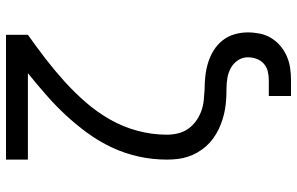

<svg xmlns="http://www.w3.org/2000/svg" viewBox="-195 -580 990 640"><g transform="rotate(-90 300.0 -260.0)"><path d="M300 215V141H353Q368 141 382.5 137.5Q397 134 408 124Q419 114 424 100Q429 86 429 71Q429 53 419 38Q409 23 393.5 14.5Q378 6 360.5 3Q343 0 325.5 0Q308 0 290.5 -1Q273 -2 255.5 -5Q238 -8 221 -13.5Q204 -19 188.5 -26.5Q173 -34 158.5 -44.5Q144 -55 132.5 -68Q121 -81 112 -96.5Q103 -112 97.5 -129Q92 -146 90 -163.5Q88 -181 88 -198Q88 -246 98 -292Q108 -338 128 -381Q148 -424 176 -462.5Q204 -501 236 -535.5Q268 -570 303.5 -601Q339 -632 376 -662H88V-735H504V-662Q463 -633 424 -603Q385 -573 348 -539.5Q311 -506 278.5 -468.5Q246 -431 221.5 -388Q197 -345 184 -296.5Q171 -248 171 -198Q171 -180 175.5 -161.5Q180 -143 190.5 -128Q201 -113 216 -102Q231 -91 248.5 -84.5Q266 -78 284.5 -76Q303 -74 321 -73H322Q344 -73 366.5 -70.5Q389 -68 410.5 -61.5Q432 -55 451.5 -43Q471 -31 485 -13.5Q499 4 505.5 26Q512 48 512 71Q512 91 508 111Q504 131 493.5 148.5Q483 166 467 179.5Q451 193 432.5 201Q414 209 394 212Q374 215 353 215Z"/></g></svg>

Font: Iosevka Custom Extended
Style: Regular
Weight: 400
Width: 7
Monospace: yes
Designer: Belleve Invis
Foundry: Belleve Invis
Version: Version 11.2.4; ttfautohint (v1.8.4)